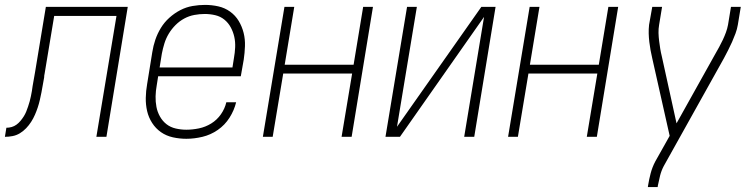

<svg xmlns="http://www.w3.org/2000/svg" viewBox="-59 -558 3079 783"><path d="M-39 0 -33 -37Q-22 -37 -11.5 -40Q-1 -43 8 -49.5Q17 -56 24.5 -65Q32 -74 38 -83.5Q44 -93 48 -103Q52 -113 55.5 -123.5Q59 -134 62 -144.5Q65 -155 67 -165.5Q69 -176 71 -186.5Q73 -197 74 -207Q77 -221 79 -235.5Q81 -250 84 -264L128 -530H462L375 0H334L416 -493H162L123 -258Q122 -254 121.5 -250Q121 -246 121 -242Q118 -227 115.5 -211.5Q113 -196 110 -181Q107 -166 103.5 -150.5Q100 -135 95 -120Q90 -105 83.5 -90Q77 -75 68 -61Q59 -47 47.5 -35Q36 -23 22 -14.5Q8 -6 -8 -3Q-24 0 -39 0Z M701 8Q673 8 646 2Q619 -4 597.5 -19Q576 -34 561.5 -56.5Q547 -79 541 -105Q535 -131 535.5 -159Q536 -187 541 -215L562 -345Q566 -371 574.5 -396Q583 -421 597 -444Q611 -467 631.5 -485.5Q652 -504 676 -516.5Q700 -529 726 -533.5Q752 -538 777 -538Q805 -538 831.5 -532Q858 -526 879.5 -510.5Q901 -495 914.5 -472.5Q928 -450 934.5 -424Q941 -398 940 -370Q939 -342 935 -315L923 -247H586L580 -209Q576 -187 575.5 -165Q575 -143 579 -122Q583 -101 593.5 -82.5Q604 -64 620 -51.5Q636 -39 657.5 -34Q679 -29 701 -29Q726 -29 752.5 -34.5Q779 -40 802.5 -54.5Q826 -69 842 -92Q858 -115 864 -141H904Q896 -108 877 -78Q858 -48 829 -28Q800 -8 766.5 0Q733 8 701 8ZM889 -283 895 -321Q899 -343 900 -365Q901 -387 896.5 -407.5Q892 -428 882 -446.5Q872 -465 856 -478Q840 -491 819 -496Q798 -501 776 -501Q755 -501 733.5 -497Q712 -493 692.5 -482.5Q673 -472 657 -456Q641 -440 629.5 -421Q618 -402 611.5 -381Q605 -360 601 -339L592 -283Z M1013 0 1101 -530H1141L1102 -294H1383L1422 -530H1462L1375 0H1334L1377 -258H1096L1053 0Z M1513 0 1601 -530H1641L1560 -41L1904 -530H1962L1875 0H1834L1915 -489L1572 0Z M2013 0 2101 -530H2141L2102 -294H2383L2422 -530H2462L2375 0H2334L2377 -258H2096L2053 0Z M2583 205 2584 198Q2588 173 2594.5 148.5Q2601 124 2613 101L2672 -4L2601 -320Q2597 -337 2594 -353.5Q2591 -370 2589 -387Q2587 -404 2586.5 -421.5Q2586 -439 2588 -457L2601 -530H2641L2629 -457Q2626 -440 2626.5 -423.5Q2627 -407 2629 -391Q2631 -375 2633.5 -359.5Q2636 -344 2640 -328L2700 -55L2858 -338Q2866 -352 2874 -366.5Q2882 -381 2889 -396Q2896 -411 2901.5 -426Q2907 -441 2910 -457L2922 -530H2962L2950 -457Q2947 -439 2940.5 -421.5Q2934 -404 2926.5 -387Q2919 -370 2910.5 -353.5Q2902 -337 2893 -320L2648 119Q2638 138 2633 158Q2628 178 2624 198L2623 205Z"/></svg>

Font: Iosevka Curly XLtObl
Style: Regular
Weight: 200
Italic angle: -9°
Monospace: yes
Designer: Belleve Invis
Foundry: Belleve Invis
Version: Version 11.1.0; ttfautohint (v1.8.3)